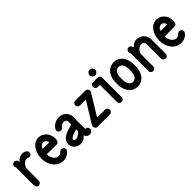

<svg xmlns="http://www.w3.org/2000/svg" viewBox="257 -2098 3419 3419"><g transform="rotate(-45 1966.5 -389.0)"><path d="M109 -592C94 -592 49 -580 49 -532C49 -518 49 -523 49 -523C53 -506 58 -504 60 -490L59 -42C59 -8 86 19 119 19C152 19 179 -8 179 -41L180 -367C214 -438 254 -471 304 -472H306C329 -471 324 -464 360 -458C405 -458 420 -500 420 -518C420 -597 257 -639 175 -518C175 -581 126 -589 109 -592Z M718 -472C751 -472 787 -444 797 -394H630C644 -449 685 -472 718 -472ZM920 -366V-368C919 -495 830 -591 719 -592C582 -592 491 -454 491 -287C491 -105 605 19 742 19C841 19 921 -51 921 -98C921 -137 889 -158 861 -158C845 -158 834 -151 820 -141C792 -120 790 -102 742 -101C671 -101 616 -172 611 -274H857C922 -274 919 -348 920 -366Z M1296 -218V-172C1223 -78 1129 -85 1129 -128C1129 -171 1232 -200 1296 -218ZM1030 -454C1030 -409 1072 -394 1090 -394C1110 -394 1129 -404 1140 -421C1160 -451 1194 -471 1230 -471H1231C1265 -471 1296 -450 1296 -419V-342C1192 -313 1009 -274 1009 -128C1009 -51 1072 22 1173 22C1229 22 1293 -10 1314 -52C1322 -7 1368 19 1398 19C1409 19 1422 17 1433 12C1478 -5 1478 -37 1479 -49C1479 -73 1466 -108 1424 -108C1423 -108 1416 -108 1416 -144V-419C1416 -508 1341 -591 1231 -591H1230C1124 -591 1035 -510 1030 -454Z M1541 -41C1541 -11 1562 19 1601 19H1909C1942 19 1969 -8 1969 -41C1969 -75 1943 -102 1909 -102H1708L1951 -500C1958 -511 1960 -522 1960 -531C1960 -546 1948 -591 1900 -591L1647 -592C1613 -592 1587 -565 1587 -532C1587 -498 1613 -472 1647 -471H1793L1549 -73C1543 -62 1541 -48 1541 -41Z M2216 -658C2255 -658 2287 -690 2287 -729C2287 -768 2256 -800 2216 -800C2177 -800 2145 -768 2145 -729C2145 -690 2177 -658 2216 -658ZM2275 -50V-540C2275 -576 2245 -600 2215 -600H2101C2068 -600 2041 -573 2041 -540C2041 -507 2068 -480 2101 -480H2155V-50C2155 -17 2181 10 2215 10C2248 10 2275 -17 2275 -50Z M2611 -592C2518 -592 2382 -530 2382 -286C2382 -42 2518 20 2611 20C2750 20 2842 -96 2842 -272C2842 -274 2842 -288 2842 -292C2840 -536 2703 -592 2611 -592ZM2611 -100C2570 -100 2503 -124 2503 -286C2503 -445 2568 -472 2611 -472C2700 -472 2722 -381 2722 -285C2722 -200 2700 -100 2611 -100Z M2989 -592C2974 -592 2929 -580 2929 -532C2929 -518 2929 -524 2929 -524C2932 -506 2939 -504 2940 -490V-42C2940 -8 2967 18 3000 18C3034 18 3060 -8 3060 -42V-365C3085 -428 3137 -473 3188 -473C3232 -473 3256 -439 3256 -411V-42C3256 -8 3283 18 3316 18C3349 18 3376 -8 3376 -42V-413C3374 -513 3291 -593 3188 -593C3169 -593 3102 -589 3056 -519C3047 -585 3003 -590 2989 -592Z M3687 -472C3720 -472 3756 -444 3766 -394H3599C3613 -449 3654 -472 3687 -472ZM3889 -366V-368C3888 -495 3799 -591 3688 -592C3551 -592 3460 -454 3460 -287C3460 -105 3574 19 3711 19C3810 19 3890 -51 3890 -98C3890 -137 3858 -158 3830 -158C3814 -158 3803 -151 3789 -141C3761 -120 3759 -102 3711 -101C3640 -101 3585 -172 3580 -274H3826C3891 -274 3888 -348 3889 -366Z"/></g></svg>

Font: LS
Style: Bold
Weight: 700
Designer: BSozoo
Foundry: BSozoo
Version: Version 001.000